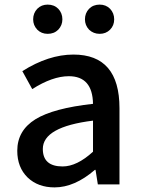

<svg xmlns="http://www.w3.org/2000/svg" viewBox="-20 -801 615 834"><path d="M100 -30Q55 -74 55 -146Q55 -234 134 -283Q212 -331 384 -350Q382 -470 279 -470Q208 -470 120 -414L77 -492Q191 -564 299 -564Q499 -564 499 -331V0H405L395 -63H392Q304 13 217 13Q145 13 100 -30ZM384 -142V-277Q166 -250 166 -154Q166 -78 252 -78Q314 -78 384 -142ZM142 -672Q124 -691 124 -717Q124 -744 142 -763Q160 -781 187 -781Q215 -781 233 -763Q251 -744 251 -717Q251 -691 233 -672Q215 -654 187 -654Q160 -654 142 -672ZM367 -672Q349 -691 349 -717Q349 -744 367 -763Q385 -781 413 -781Q440 -781 458 -763Q476 -744 476 -717Q476 -690 458 -672Q440 -654 413 -654Q386 -654 367 -672Z"/></svg>

Font: Noto Sans S Chinese Medium
Style: Regular
Weight: 500
Designer: Ryoko NISHIZUKA  (kana & ideographs); Paul D. Hunt (Latin, Greek & Cyrillic); Wenlong ZHANG  (bopomofo); Sandoll Communi
Foundry: Adobe Systems Incorporated
Version: Version 1.000;PS 1;hotconv 1.0.78;makeotf.lib2.5.61930